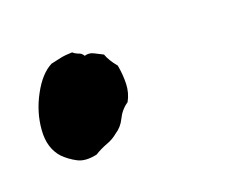

<svg xmlns="http://www.w3.org/2000/svg" viewBox="-66 -130 237 198"><g transform="rotate(-15 52.5 -31.0)"><path d="M21.5 -85.9Q23.9 -84 27.3 -83Q30.8 -82.5 33.2 -79.1Q38.1 -81.1 43 -79.1L52.7 -75.2Q55.7 -68.4 63.5 -60.5Q66.4 -49.8 66.9 -40Q67.4 -30.3 63.5 -21.5Q56.2 -15.6 52.7 -6.3Q49.8 1.5 43 6.8Q38.1 11.7 31.7 14.6Q24.4 18.1 18.6 22.5Q5.9 26.4 -2.4 22.9Q-10.7 19.5 -17.6 13.7Q-29.3 2.9 -29.5 -16.4Q-29.8 -35.6 -21.7 -54.2Q-13.7 -72.8 -2 -80.1Q3.9 -82 8.8 -83.5Q13.7 -85 21.5 -85.9Z"/></g></svg>

Font: Freehand
Style: Regular
Weight: 400
Designer: Danh Hong
Version: Version 8.001; ttfautohint (v1.8.3)